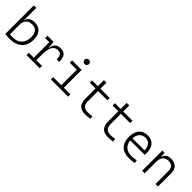

<svg xmlns="http://www.w3.org/2000/svg" viewBox="306 -2112 3490 3490"><g transform="rotate(45 2051.0 -367.5)"><path d="M202.1 9.8C409.7 9.8 528.8 -100.6 528.8 -293C528.8 -442.4 452.6 -527.3 319.8 -527.3C229.5 -527.3 175.8 -493.2 159.2 -423.8H151.9L151.4 -732.4H87.4V0C127 5.9 163.1 9.8 202.1 9.8ZM151.9 -292.5 152.3 -291C152.3 -409.7 207 -468.3 314.9 -468.3C410.2 -468.3 463.4 -404.8 463.4 -293C463.4 -138.2 376 -49.3 222.7 -49.3C199.2 -49.3 174.8 -50.3 152.3 -53.2Z M824.7 -222.7C824.7 -379.4 873.5 -468.3 974.6 -468.3C1044.9 -468.3 1075.2 -428.2 1075.2 -333H1140.6C1140.6 -469.7 1093.3 -527.3 982.9 -527.3C893.1 -527.3 842.3 -480 830.6 -384.8H823.2L811.5 -517.6H652.3V-458H759.3V-59.6H632.8V0H970.7V-59.6H824.7Z M1257.8 0H1702.1V-59.6H1531.7V-517.6H1287.1V-458H1466.3V-59.6H1257.8ZM1494.1 -630.4C1525.4 -630.4 1550.8 -655.8 1550.8 -687C1550.8 -718.3 1525.4 -743.7 1494.1 -743.7C1462.9 -743.7 1437.5 -718.3 1437.5 -687C1437.5 -655.8 1462.9 -630.4 1494.1 -630.4Z M2144.5 9.8C2190.4 9.8 2229 5.9 2272.5 -2L2265.1 -61C2226.1 -55.2 2191.9 -51.3 2154.3 -51.3C2058.6 -51.3 2014.2 -99.1 2014.2 -200.2V-458H2252.9V-517.6H2014.2V-673.8H1948.7V-517.6H1799.8V-458H1948.7V-198.7C1948.7 -57.1 2011.2 9.8 2144.5 9.8Z M2730.5 9.8C2776.4 9.8 2814.9 5.9 2858.4 -2L2851.1 -61C2812 -55.2 2777.8 -51.3 2740.2 -51.3C2644.5 -51.3 2600.1 -99.1 2600.1 -200.2V-458H2838.9V-517.6H2600.1V-673.8H2534.7V-517.6H2385.7V-458H2534.7V-198.7C2534.7 -57.1 2597.2 9.8 2730.5 9.8Z M3268.1 9.8C3314.5 9.8 3365.7 5.4 3411.1 -3.9L3401.9 -64C3362.3 -55.2 3318.4 -50.3 3279.8 -50.3C3150.9 -50.3 3073.7 -117.2 3063 -236.3H3433.6C3435.5 -250 3436.5 -268.1 3436.5 -287.1C3436.5 -440.4 3358.9 -527.3 3225.1 -527.3C3081.5 -527.3 2999 -431.2 2999 -263.7C2999 -89.4 3096.7 9.8 3268.1 9.8ZM3063 -292C3071.3 -403.3 3129.9 -467.3 3226.1 -467.3C3319.8 -467.3 3374 -403.8 3374 -292Z M3946.8 0H4011.7V-336.9C4011.7 -458 3944.8 -527.3 3828.6 -527.3C3740.7 -527.3 3690.9 -493.2 3676.3 -423.8H3669.4L3664.6 -517.6H3605.5V0H3670.4V-292.5C3670.4 -409.2 3722.2 -466.3 3823.2 -466.3C3900.9 -466.3 3946.8 -420.4 3946.8 -338.4Z"/></g></svg>

Font: Cascadia Mono NF Light
Style: Regular
Weight: 300
Monospace: yes
Designer: Aaron Bell
Foundry: Saja Typeworks
Version: Version 2404.023